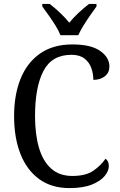

<svg xmlns="http://www.w3.org/2000/svg" viewBox="-20 -951 611 981"><path d="M335 10Q243 10 180 -36Q117 -82 84.5 -164.5Q52 -247 52 -358Q52 -467 85.5 -549.5Q119 -632 185.5 -678Q252 -724 350 -724Q444 -724 491.5 -691Q539 -658 539 -611Q539 -580 516 -561.5Q493 -543 457 -543Q457 -574 446.5 -603.5Q436 -633 411.5 -652Q387 -671 345 -671Q245 -671 202 -588.5Q159 -506 159 -358Q159 -265 179 -196.5Q199 -128 241 -90Q283 -52 350 -52Q418 -52 456.5 -78.5Q495 -105 519 -140Q536 -129 536 -102Q536 -78 515 -52Q494 -26 449.5 -8Q405 10 335 10ZM289 -771Q280 -794 263.5 -820.5Q247 -847 228.5 -873Q210 -899 196 -918V-931H234Q260 -911 286.5 -886Q313 -861 334 -835Q355 -861 382 -886Q409 -911 435 -931H473V-918Q459 -899 441 -873Q423 -847 406.5 -820.5Q390 -794 380 -771Z"/></svg>

Font: Noto Serif Khmer SemiCondensed
Style: Regular
Weight: 400
Width: 4
Designer: Danh Hong and the Monotype Design Team
Foundry: Monotype Imaging Inc.
Version: Version 2.004; ttfautohint (v1.8.4.7-5d5b)